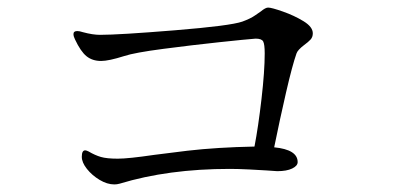

<svg xmlns="http://www.w3.org/2000/svg" viewBox="-20 -609 1040 507"><path d="M806 -521Q806 -511 800 -504.5Q794 -498 783 -490Q766 -477 763 -468Q752 -437 735.5 -365.5Q719 -294 704 -220Q766 -214 766 -181Q766 -171 751.5 -164Q737 -157 712 -157L683 -159Q669 -160 638.5 -161.5Q608 -163 587 -163Q424 -163 296 -124Q289 -122 282 -122Q263 -122 243 -134Q223 -146 209.5 -163Q196 -180 196 -195Q196 -212 205 -212Q208 -212 214 -209Q231 -199 246.5 -194.5Q262 -190 291 -190Q319 -190 387 -200L475 -211Q553 -220 652 -222Q662 -274 670.5 -347.5Q679 -421 679 -468Q679 -492 675 -499.5Q671 -507 655 -507Q629 -505 558.5 -497.5Q488 -490 411.5 -480Q335 -470 308 -461Q267 -448 247 -448Q224 -448 208.5 -460.5Q193 -473 178 -505Q174 -513 174 -519Q174 -527 184 -527Q190 -527 199 -524Q225 -517 244 -517Q294 -517 441.5 -529Q589 -541 620 -552Q642 -560 654.5 -569Q667 -578 669 -579Q681 -589 688 -589Q697 -589 727 -578.5Q757 -568 781.5 -553Q806 -538 806 -521Z"/></svg>

Font: Shippori Mincho
Style: Regular
Weight: 400
Designer: FONTDASU
Foundry: FONTDASU / Google Inc. / but / Adobe
Version: Version 3.110; ttfautohint (v1.8.3)